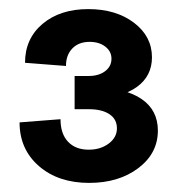

<svg xmlns="http://www.w3.org/2000/svg" viewBox="-20 -758 409 422"><path d="M23 -489 113 -496Q113 -464 129.5 -446.5Q146 -429 175 -429Q201 -429 219 -442.5Q237 -456 237 -476Q237 -496 220.5 -507Q204 -518 175 -518H144V-591H175Q197 -591 211 -601.5Q225 -612 225 -629Q225 -645 211.5 -655.5Q198 -666 177 -666Q153 -666 139 -651.5Q125 -637 125 -613L35 -620Q35 -673 73.5 -705.5Q112 -738 174 -738Q235 -738 274.5 -708Q314 -678 314 -632Q314 -591 281 -567Q248 -543 190 -543V-565Q255 -565 291 -540.5Q327 -516 327 -471Q327 -421 284 -388.5Q241 -356 176 -356Q108 -356 65.5 -393Q23 -430 23 -489Z"/></svg>

Font: Uncut Sans Variable
Style: Regular
Weight: 400
Designer: Kasper Nordkvist
Foundry: UNCUT.wtf
Version: Version 1.304;Glyphs 3.2 (3246)